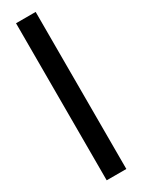

<svg xmlns="http://www.w3.org/2000/svg" viewBox="-214 -724 628 847"><g transform="rotate(-30 100.0 -300.0)"><path d="M50 100H150V-700H50Z"/></g></svg>

Font: Connection Serif
Style: Regular
Weight: 400
Version: Version 0.2